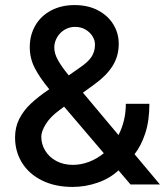

<svg xmlns="http://www.w3.org/2000/svg" viewBox="-20 -735 662 765"><path d="M40 -187.5Q40 -228 56.6 -261Q73.2 -293.9 102.3 -321.5Q131.3 -349.1 176.3 -379.4Q137.7 -426.3 118.2 -464.6Q98.6 -502.9 98.6 -546.9Q98.6 -595.2 120.8 -633.5Q143.1 -671.9 183.8 -693.4Q224.6 -714.8 277.3 -714.8Q330.6 -714.8 370.4 -693.8Q410.2 -672.9 431.6 -637.7Q453.1 -602.5 453.1 -560.5Q453.1 -512.2 429.4 -473.6Q405.8 -435.1 359.4 -401.4L310.5 -365.7L452.1 -196.8Q481.4 -253.9 481.4 -321.3H575.2Q575.2 -253.4 558.8 -203.9Q542.5 -154.3 516.1 -120.6L617.2 0H500L452.1 -56.2Q417.5 -23.9 368.9 -7.1Q320.3 9.8 269.5 9.8Q200.2 9.8 148.2 -15.6Q96.2 -41 68.1 -85.9Q40 -130.9 40 -187.5ZM270.5 -78.1Q302.7 -78.1 334.5 -90.1Q366.2 -102.1 393.6 -124.5L235.4 -310.1L217.8 -296.9Q179.7 -269 162.1 -240Q144.5 -210.9 144.5 -190.4Q144.5 -160.2 160.4 -134.3Q176.3 -108.4 204.8 -93.3Q233.4 -78.1 270.5 -78.1ZM253.9 -434.6 296.9 -464.8Q328.1 -485.4 343.3 -506.6Q358.4 -527.8 358.4 -557.6Q358.4 -574.7 348.4 -590.8Q338.4 -606.9 320.3 -617.4Q302.2 -627.9 279.3 -627.9Q255.9 -627.9 236.8 -616.2Q217.8 -604.5 207 -585.4Q196.3 -566.4 196.3 -545.9Q196.3 -521.5 210.9 -495.4Q225.6 -469.2 253.9 -434.6Z"/></svg>

Font: Pretendard JP Medium
Style: Regular
Weight: 500
Designer: Base glyphs from Inter by Rasmus Andersson; Hangeul glyphs from Noto Sans CJK(Source Han Sans) by Jang Soo-young and Kan
Foundry: Kil Hyung-jin
Version: Version 1.309